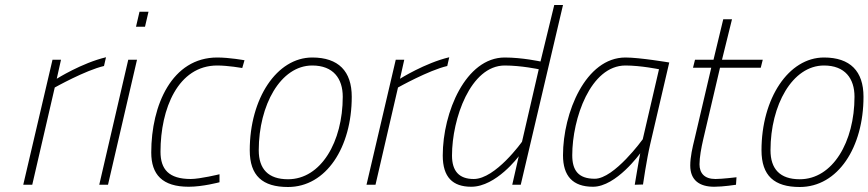

<svg xmlns="http://www.w3.org/2000/svg" viewBox="-20 -739 3474 768"><path d="M109 0 199 -389C199 -389 322 -458 396 -475L404 -510C307 -487 207 -424 207 -424L224 -500H190L73 0Z M560 -632 574 -692H538L524 -632ZM412 0 528 -500H493L377 0Z M849 -509C668 -509 585 -319 585 -129C585 -41 629 8 735 8C791 8 858 -10 858 -10V-42C858 -42 780 -23 743 -23C655 -23 622 -62 622 -132C622 -304 692 -477 849 -477C892 -477 949 -467 949 -467L958 -498C958 -498 898 -509 849 -509Z M1132 -22C1053 -22 1015 -63 1015 -138C1015 -318 1102 -477 1229 -477C1313 -477 1351 -425 1351 -352C1351 -172 1264 -22 1132 -22ZM1229 -509C1087 -509 979 -345 979 -138C979 -36 1030 9 1132 9C1285 9 1387 -150 1387 -352C1387 -454 1334 -509 1229 -509Z M1482 0 1572 -389C1572 -389 1695 -458 1769 -475L1777 -510C1680 -487 1580 -424 1580 -424L1597 -500H1563L1446 0Z M2068 -172C2068 -172 1962 -23 1875 -23C1816 -23 1788 -55 1788 -117C1788 -264 1862 -477 1999 -477C2065 -477 2135 -462 2135 -462L2068 -172ZM2197 -719 2142 -493C2142 -493 2069 -509 1999 -509C1843 -509 1751 -290 1751 -117C1751 -30 1791 8 1865 8C1965 8 2055 -114 2055 -114L2029 0H2063L2232 -719Z M2482 -477C2543 -477 2616 -462 2616 -462L2551 -182C2551 -182 2437 -24 2359 -24C2293 -24 2269 -58 2269 -118C2269 -265 2342 -477 2482 -477ZM2352 8C2445 8 2541 -126 2541 -126C2536 -103 2519 0 2519 0L2552 -1C2552 -1 2566 -99 2581 -163L2657 -489C2657 -489 2539 -509 2482 -509C2322 -509 2232 -287 2232 -118C2232 -35 2271 8 2352 8Z M3031 -500H2868L2908 -662H2873L2834 -500H2760L2752 -468H2825L2758 -182C2750 -150 2741 -111 2741 -77C2741 -18 2778 8 2837 8C2873 8 2924 0 2924 0L2926 -30C2926 -30 2868 -23 2842 -23C2797 -23 2778 -47 2778 -82C2778 -109 2785 -148 2793 -182L2860 -468H3023Z M3179 -22C3100 -22 3062 -63 3062 -138C3062 -318 3149 -477 3276 -477C3360 -477 3398 -425 3398 -352C3398 -172 3311 -22 3179 -22ZM3276 -509C3134 -509 3026 -345 3026 -138C3026 -36 3077 9 3179 9C3332 9 3434 -150 3434 -352C3434 -454 3381 -509 3276 -509Z"/></svg>

Font: RazerF5 Thin
Style: Italic
Weight: 250
Foundry: Razer Inc.
Version: Version 2